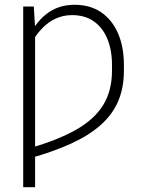

<svg xmlns="http://www.w3.org/2000/svg" viewBox="-20 -573 623 796"><path d="M125.5 -458V203.1H76.2V-545.9H120.1ZM113.3 -400.4 90.3 -401.4Q106.4 -438 126.5 -466.3Q146.5 -494.6 171.4 -514.2Q196.3 -533.7 225.6 -543.5Q254.9 -553.2 289.6 -553.2Q353.5 -553.2 399.2 -522.2Q444.8 -491.2 469.2 -435.1Q493.7 -378.9 493.7 -303.2V-280.3Q493.7 -209 470 -153.6Q446.3 -98.1 397.9 -55.2Q349.6 -12.2 276.4 21.5Q203.1 55.2 104.5 83L104 41Q220.7 7.3 295.9 -35.4Q371.1 -78.1 407.7 -137.5Q444.3 -196.8 444.3 -279.8V-303.7Q444.3 -365.2 425 -411.9Q405.8 -458.5 369.1 -484.4Q332.5 -510.3 278.8 -510.3Q243.2 -510.3 212.9 -496.8Q182.6 -483.4 158 -458.7Q133.3 -434.1 113.3 -400.4Z"/></svg>

Font: Inter ExtraLight
Style: Regular
Weight: 250
Designer: Rasmus Andersson
Foundry: rsms
Version: Version 4.001;git-66647c0bb